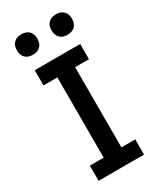

<svg xmlns="http://www.w3.org/2000/svg" viewBox="-235 -1029 921 1105"><g transform="rotate(-30 225.0 -476.5)"><path d="M74 0V-101H166V-634H74V-735H376V-634H284V-101H376V0ZM340 -817Q326 -817 313 -821Q300 -825 290 -835Q280 -845 276 -858Q272 -871 272 -885Q272 -899 276 -912Q280 -925 290 -935Q300 -945 313 -949Q326 -953 340 -953Q354 -953 367 -949Q380 -945 390 -935Q400 -925 404 -912Q408 -899 408 -885Q408 -871 404 -858Q400 -845 390 -835Q380 -825 367 -821Q354 -817 340 -817ZM110 -817Q96 -817 83 -821Q70 -825 60 -835Q50 -845 46 -858Q42 -871 42 -885Q42 -899 46 -912Q50 -925 60 -935Q70 -945 83 -949Q96 -953 110 -953Q124 -953 137 -949Q150 -945 160 -935Q170 -925 174 -912Q178 -899 178 -885Q178 -871 174 -858Q170 -845 160 -835Q150 -825 137 -821Q124 -817 110 -817Z"/></g></svg>

Font: Iosevka Book
Style: Bold
Weight: 700
Designer: Belleve Invis
Foundry: Belleve Invis
Version: Version 28.0.7; ttfautohint (v1.8.3)